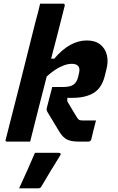

<svg xmlns="http://www.w3.org/2000/svg" viewBox="-20 -770 640 1044"><path d="M452 -550Q497 -550 524.5 -528.5Q552 -507 561 -471Q570 -435 558 -390L549 -354Q532 -290 488 -264Q444 -238 375 -238H346V-219Q357 -200 371.5 -176Q386 -152 395 -137Q403 -123 409 -119Q415 -115 430 -115H502Q495 -89 489 -64.5Q483 -40 476 -11Q472 0 459 0H409Q368 0 345 -11Q322 -22 302 -55Q281 -90 267 -113Q253 -136 238 -161Q234 -169 233.5 -173Q233 -177 235 -185Q242 -213 249.5 -241Q257 -269 264 -297H323Q362 -297 380 -310Q398 -323 405 -352L410 -374Q416 -400 404 -412Q394 -423 369 -423Q342 -423 306.5 -405.5Q271 -388 234 -354Q211 -265 188.5 -176.5Q166 -88 144 0H19Q7 0 11 -11Q52 -171 92.5 -331Q133 -491 173 -652Q181 -680 187.5 -705.5Q194 -731 198 -750H324Q329 -750 331 -746.5Q333 -743 332 -739Q314 -667 295.5 -595Q277 -523 258 -451H275Q359 -550 452 -550ZM170 61H300Q306 61 309 64.5Q312 68 308 74Q281 117 256.5 157.5Q232 198 205 244Q203 248 199 251Q195 254 188 254H84Q107 204 129 155Q151 106 170 61Z"/></svg>

Font: Recursive Mn Lnr St
Style: Bold Italic
Weight: 700
Italic angle: -15°
Monospace: yes
Version: Version 1.079;hotconv 1.0.112;makeotfexe 2.5.65598; ttfautoh